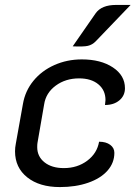

<svg xmlns="http://www.w3.org/2000/svg" viewBox="-20 -750 552 779"><path d="M41 -136Q41 -151 44 -166L73 -328Q82 -381 115.5 -422Q149 -463 200.5 -486Q252 -509 312 -509Q389 -509 438 -476.5Q487 -444 487 -392Q487 -362 464.5 -343Q442 -324 406 -324Q408 -338 408 -344Q408 -384 379 -408Q350 -432 301 -432Q246 -432 206 -402.5Q166 -373 159 -326L132 -170Q131 -164 131 -153Q131 -115 160.5 -91.5Q190 -68 239 -68Q294 -68 334 -98Q374 -128 382 -175Q410 -175 427 -162.5Q444 -150 444 -130Q444 -89 416 -57.5Q388 -26 337.5 -8.5Q287 9 223 9Q140 9 90.5 -30.5Q41 -70 41 -136ZM368 -696Q392 -730 451 -730H510L368 -582Q354 -568 336.5 -564Q319 -560 275 -562Z"/></svg>

Font: K2D
Style: Italic
Weight: 400
Italic angle: -10°
Designer: Katatrad Aksorn Co.,Ltd.
Foundry: Cadson Demak Co.,Ltd.
Version: Version 1.000; ttfautohint (v1.6)